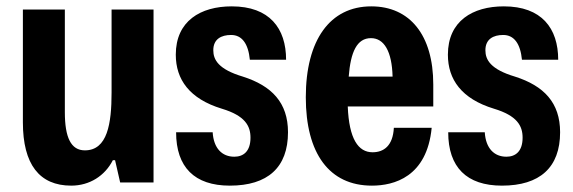

<svg xmlns="http://www.w3.org/2000/svg" viewBox="-20 -574 1801 604"><path d="M204 10C262 10 310 -21 335 -70H342L358 0H463V-544H331V-283C331 -185 318 -101 247 -101C203 -101 184 -142 184 -221V-544H52V-189C52 -57 104 10 204 10Z M703 10C822 10 886 -47 886 -158C886 -251 835 -304 744 -333C667 -356 651 -386 651 -416C651 -451 676 -464 707 -464C741 -464 761 -437 766 -386H880C880 -485 828 -554 709 -554C611 -554 533 -508 533 -402C533 -324 576 -263 678 -232C751 -210 768 -178 768 -141C768 -98 746 -81 717 -81C679 -81 652 -107 649 -158H534C534 -48 592 10 703 10Z M1343 -308C1343 -464 1269 -554 1148 -554C1018 -554 942 -448 942 -268C942 -91 1016 10 1150 10C1219 10 1323 -17 1338 -172H1219C1216 -115 1187 -95 1152 -95C1107 -95 1078 -137 1074 -239H1343ZM1077 -333C1083 -411 1103 -454 1147 -454C1188 -454 1213 -413 1215 -333Z M1559 10C1678 10 1742 -47 1742 -158C1742 -251 1691 -304 1600 -333C1523 -356 1507 -386 1507 -416C1507 -451 1532 -464 1563 -464C1597 -464 1617 -437 1622 -386H1736C1736 -485 1684 -554 1565 -554C1467 -554 1389 -508 1389 -402C1389 -324 1432 -263 1534 -232C1607 -210 1624 -178 1624 -141C1624 -98 1602 -81 1573 -81C1535 -81 1508 -107 1505 -158H1390C1390 -48 1448 10 1559 10Z"/></svg>

Font: Kathrein 77 Bold Condensed
Style: Regular
Weight: 700
Width: 3
Designer: Lazydogs Typefoundry, based on Open Sans by Ascender Corporation
Foundry: Lazydogs Typefoundry
Version: Version 1.003;PS 001.003;hotconv 1.0.88;makeotf.lib2.5.64775